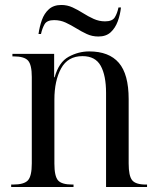

<svg xmlns="http://www.w3.org/2000/svg" viewBox="-20 -753 637 773"><path d="M25 0V-10H33Q77 -10 92.5 -27Q108 -44 108 -95V-443Q108 -492 93 -509Q78 -526 35 -526H30V-536H198V-442H200Q217 -503 256.5 -524.5Q296 -546 339 -546Q419 -546 458.5 -500Q498 -454 498 -354V-95Q498 -45 512 -27.5Q526 -10 567 -10H572V0H407V-379Q407 -449 385.5 -488Q364 -527 312 -527Q253 -527 226 -477.5Q199 -428 199 -352V-94Q199 -44 213.5 -27Q228 -10 271 -10H276V0ZM376 -606Q351 -606 329.5 -616Q308 -626 287 -639Q266 -652 244.5 -662Q223 -672 198 -672Q169 -672 159.5 -655.5Q150 -639 145 -616H135Q139 -645 148.5 -672Q158 -699 177 -716Q196 -733 227 -733Q251 -733 272.5 -723Q294 -713 314.5 -700Q335 -687 357 -677Q379 -667 403 -667Q432 -667 442 -683Q452 -699 457 -723H467Q464 -694 454 -667Q444 -640 425.5 -623Q407 -606 376 -606Z"/></svg>

Font: Noto Serif Display SemiCondensed
Style: Regular
Weight: 400
Width: 4
Designer: Monotype Design Team
Foundry: Monotype Imaging Inc.
Version: Version 2.009